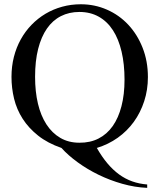

<svg xmlns="http://www.w3.org/2000/svg" viewBox="-20 -698 763 914"><path d="M684.1 -331.1Q684.1 -270.5 666.5 -216.3Q648.9 -162.1 617.2 -118.2Q585.4 -74.2 540.5 -42.2Q495.6 -10.3 440.9 6.3Q465.3 48.8 491.7 80.1Q518.1 111.3 547.4 132.6Q576.7 153.8 609.6 165.5Q642.6 177.2 680.7 180.2V196.3Q621.6 193.8 562.3 177Q502.9 160.2 449.2 134Q395.5 107.9 349.9 74.7Q304.2 41.5 272.5 6.3Q206.5 -16.6 161.4 -52.5Q116.2 -88.4 87.9 -132.6Q59.6 -176.8 47.1 -227.8Q34.7 -278.8 34.7 -332Q34.7 -381.8 46.1 -427Q57.6 -472.2 78.9 -510.5Q100.1 -548.8 130.1 -579.8Q160.2 -610.8 196.8 -632.6Q233.4 -654.3 275.9 -666Q318.4 -677.7 364.7 -677.7Q430.7 -677.7 489 -652.1Q547.4 -626.5 590.6 -580.3Q633.8 -534.2 658.9 -470.5Q684.1 -406.7 684.1 -331.1ZM572.8 -318.8Q572.8 -392.6 558.8 -452.1Q544.9 -511.7 517.8 -553.7Q490.7 -595.7 450.4 -618.4Q410.2 -641.1 357.9 -641.1Q309.1 -641.1 269.8 -621.1Q230.5 -601.1 203.4 -562Q176.3 -522.9 161.6 -465.3Q147 -407.7 147 -332Q147 -262.2 160.6 -204.6Q174.3 -147 201.2 -105.7Q228 -64.5 267.3 -41.5Q306.6 -18.6 357.9 -18.6Q409.2 -18.1 449.2 -38.6Q489.3 -59.1 516.6 -97.9Q543.9 -136.7 558.3 -192.6Q572.8 -248.5 572.8 -318.8Z"/></svg>

Font: Doulos SIL APac
Style: Regular
Weight: 400
Designer: Walt Agee, Victor Gaultney, Peter Martin, Debbi Hosken, Becca Hirsbrunner
Foundry: SIL International
Version: Version 5.000